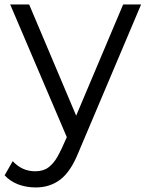

<svg xmlns="http://www.w3.org/2000/svg" viewBox="-57 -604 640 844"><path d="M100 220Q58.9 220 23.3 206.7Q-12.2 193.3 -36.7 166.7L-1.1 104.4Q40 148.9 97.8 148.9Q133.3 148.9 156.1 131.7Q178.9 114.4 195.6 85Q212.2 55.6 236.7 -1.1L-12.2 -584.4H71.1L277.8 -95.6L484.4 -584.4H563.3L286.7 68.9Q253.3 151.1 207.8 185.6Q162.2 220 100 220Z"/></svg>

Font: Paperlogy 4 Regular
Style: Regular
Weight: 400
Designer: redesigned by Lee Juim, glyphs from Gmarket Sans & Montserrat
Foundry: PT&
Version: Version 1.001